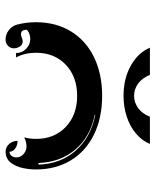

<svg xmlns="http://www.w3.org/2000/svg" viewBox="44 -728 548 675"><g transform="rotate(90 317.5 -391.0)"><path d="M148.2 -644.5H243.9Q254.9 -616.9 274.5 -602.9Q294.2 -588.9 317.4 -588.9Q340.6 -588.9 360.2 -602.9Q379.9 -616.9 390.9 -644.5H486.6Q474.9 -616.5 449.7 -595.3Q424.6 -574.2 390.3 -563Q356 -551.8 317.4 -551.8Q257.1 -551.8 211.4 -577.3Q165.8 -602.8 148.2 -644.5ZM58.6 -244.1Q58.6 -313.7 90.6 -366.5Q122.6 -419.2 181.3 -447.9Q240 -476.6 317.4 -476.6Q394.8 -476.6 453.5 -447.9Q512.2 -419.2 544.2 -366.5Q576.2 -313.7 576.2 -244.1Q576.2 -232.9 575.1 -221.8Q574 -210.7 571.4 -198.2Q568.8 -185.8 564.1 -175.2Q559.3 -164.6 552.9 -155.9Q546.4 -147.2 536.4 -142.2Q526.4 -137.2 513.9 -137.2Q498 -137.2 486.8 -149.5Q475.6 -161.9 475.6 -179.2Q491.5 -179.2 502.7 -170.9Q513.9 -162.6 513.9 -150.9Q522.2 -150.9 528.1 -157.8Q533.9 -164.8 533.9 -174.6Q533.9 -189.7 522.2 -200.2Q510.5 -210.7 494.9 -210.7Q479.2 -210.7 463.4 -202.4Q468.8 -222.2 468.8 -244.1Q468.8 -308.8 426.6 -348.8Q384.5 -388.7 317.4 -388.7Q250.2 -388.7 208.1 -348.8Q166 -308.8 166 -244.1Q166 -205.1 182.4 -173.8H167Q167 -194.3 152.3 -209.1Q137.7 -223.9 117.2 -223.9Q99.1 -223.9 85.2 -212.2Q85.2 -191.4 100.3 -191.2Q105.5 -191.2 113.2 -194.2Q120.8 -197.3 126 -197.3Q137.5 -197.3 143.9 -187.3Q150.4 -177.2 150.4 -166.3Q150.4 -154.1 141.5 -145.5Q132.6 -137 120.1 -137Q101.6 -137 86.7 -148.4Q71.8 -159.9 67.1 -177.2Q58.6 -209 58.6 -244.1ZM384.3 -450.7Q461.9 -434.8 506.3 -382.3Q550.8 -329.8 553.5 -252.9H559.3Q556.6 -330.3 510.3 -383.3Q463.9 -436.3 384.8 -452.4Z"/></g></svg>

Font: AgreloyInT3
Style: Medium
Weight: 400
Designer: gluk
Foundry: gluk
Version: Version 0.27